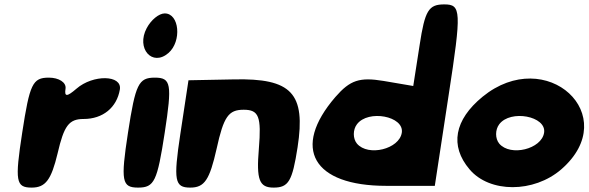

<svg xmlns="http://www.w3.org/2000/svg" viewBox="-20 -903 2676 873"><path d="M81 -300C47 -79 52 -50 124 -50C187 -50 213 -85 242 -206C271 -331 293 -362 360 -362C448 -362 511 -414 525 -496C536 -563 403 -565 328 -500C284 -462 272 -462 278 -500C282 -528 248 -550 202 -550C128 -550 115 -521 81 -300Z M562 -300C528 -79 534 -50 608 -50C682 -50 695 -79 729 -300C763 -521 758 -550 684 -550C610 -550 596 -521 562 -300ZM647 -775C598 -683 672 -598 746 -662C807 -715 796 -842 729 -842C703 -842 667 -813 647 -775Z M800 -294C768 -82 774 -50 845 -50C910 -50 933 -85 965 -227C997 -373 1019 -404 1088 -404C1157 -404 1169 -373 1157 -227C1145 -85 1159 -50 1224 -50C1292 -50 1309 -79 1333 -233C1371 -479 1306 -548 1043 -542L837 -538Z M1888 -698 1859 -512 1724 -535C1615 -553 1572 -539 1505 -462C1304 -229 1403 -58 1736 -58H1957L2020 -471C2079 -854 2077 -883 2000 -883C1929 -883 1912 -856 1888 -698ZM1807 -300C1796 -225 1654 -190 1603 -250C1584 -273 1584 -313 1603 -338C1654 -406 1818 -375 1807 -300Z M2174 -463C2046 -358 2024 -240 2115 -133C2206 -25 2407 -25 2532 -133C2814 -378 2464 -700 2174 -463ZM2454 -300C2443 -225 2301 -190 2250 -250C2231 -273 2231 -313 2250 -338C2301 -406 2465 -375 2454 -300Z"/></svg>

Font: Hussar Skorodowane
Style: Ky
Weight: 700
Foundry: Cannot Into Space Fonts
Version: Version 0.892